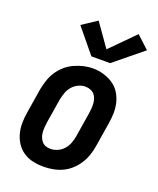

<svg xmlns="http://www.w3.org/2000/svg" viewBox="-145 -868 791 964"><g transform="rotate(20 250.0 -386.5)"><path d="M205 8Q176 8 148 2Q120 -4 97 -19.5Q74 -35 59 -58Q44 -81 37 -108Q30 -135 30.5 -164Q31 -193 36 -222L57 -352Q62 -377 70 -401.5Q78 -426 92.5 -448.5Q107 -471 127.5 -489Q148 -507 172 -518Q196 -529 221 -535Q246 -541 271 -541Q300 -541 327.5 -533Q355 -525 378 -510Q401 -495 416 -472Q431 -449 438 -422Q445 -395 444.5 -366Q444 -337 439 -308L418 -178Q414 -153 405.5 -128.5Q397 -104 382.5 -81.5Q368 -59 348 -41Q328 -23 304 -12Q280 -1 254.5 3.5Q229 8 205 8ZM207 -88Q226 -88 245 -96.5Q264 -105 277.5 -120.5Q291 -136 298 -155Q305 -174 308 -193L329 -323Q331 -337 332 -350.5Q333 -364 332 -377Q331 -390 326.5 -402.5Q322 -415 313.5 -424Q305 -433 292.5 -437.5Q280 -442 266 -442Q247 -442 228.5 -433Q210 -424 197 -408.5Q184 -393 177.5 -374.5Q171 -356 167 -337L146 -207Q144 -193 143 -179.5Q142 -166 143 -153Q144 -140 148.5 -128Q153 -116 161 -106.5Q169 -97 181 -92.5Q193 -88 207 -88ZM242 -595 136 -724 215 -776 301 -654 427 -781 494 -719 342 -595Z"/></g></svg>

Font: Iosevka Slab
Style: Bold Italic
Weight: 700
Italic angle: -9°
Monospace: yes
Designer: Belleve Invis
Foundry: Belleve Invis
Version: Version 11.1.0; ttfautohint (v1.8.3)